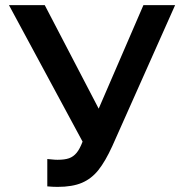

<svg xmlns="http://www.w3.org/2000/svg" viewBox="-20 -720 720 751"><path d="M165 9V-98Q169 -98 181.5 -96.5Q194 -95 205 -95Q233 -95 250 -101Q267 -107 279.5 -122Q292 -137 303 -166L15 -700H155L366 -295L541 -700H665L419 -148Q392 -89 365 -55Q338 -21 300.5 -5Q263 11 205 11Q187 11 165 9Z"/></svg>

Font: .
Style: 
Weight: 500
Designer: A.Korolkova, Vitaly Kuzmin
Foundry: ParaType Ltd
Version: Version 1.000; Glyphs 3.2, build 3192.0